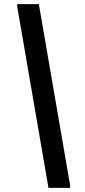

<svg xmlns="http://www.w3.org/2000/svg" viewBox="-20 -772 416 936"><path d="M322.3 134.3 321.3 144H216.3L63.5 -742.2L64.5 -752H169.4Z"/></svg>

Font: Noticia Text
Style: Bold Italic
Weight: 700
Italic angle: -8°
Designer: JM Sole
Foundry: JM Sole
Version: Version 1.003